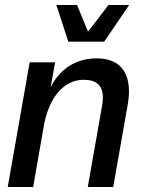

<svg xmlns="http://www.w3.org/2000/svg" viewBox="-20 -750 609 770"><path d="M389 -324 332 0H434L492 -329C513 -446 471 -516 368 -516C281 -516 218 -470 183 -400L201 -500H99L11 0H113L158 -258C188 -391 258 -430 315 -430C365 -430 405 -410 389 -324ZM206 -730 254 -583H398L498 -730H415L333 -623L289 -730Z"/></svg>

Font: Uncut Sans Medium
Style: Italic
Weight: 500
Italic angle: -10°
Designer: Kasper Nordkvist
Foundry: Uncut Type
Version: Version 1.111;FEAKit 1.0